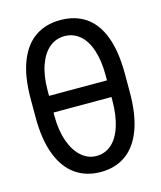

<svg xmlns="http://www.w3.org/2000/svg" viewBox="-108 -781 728 869"><g transform="rotate(-15 256.0 -346.0)"><path d="M425.8 -305.7H88.9V-383.8H425.8ZM256.8 9.8Q189.5 9.8 139.6 -24.9Q89.8 -59.6 62.5 -129.9Q35.2 -200.2 35.2 -305.7V-391.6Q35.2 -497.1 62.5 -566.4Q89.8 -635.7 139.2 -668.9Q188.5 -702.1 255.9 -702.1Q325.2 -702.1 374.5 -668.9Q423.8 -635.7 450.2 -566.4Q476.6 -497.1 476.6 -391.6V-305.7Q476.6 -200.2 450.2 -129.9Q423.8 -59.6 374.5 -24.9Q325.2 9.8 256.8 9.8ZM255.9 -627Q215.8 -627 185.1 -601.6Q154.3 -576.2 136.7 -526.4Q119.1 -476.6 119.1 -407.2V-291Q119.1 -221.7 137.2 -170.9Q155.3 -120.1 186.5 -92.8Q217.8 -65.4 256.8 -65.4Q297.9 -65.4 328.1 -92.3Q358.4 -119.1 374.5 -170.4Q390.6 -221.7 390.6 -291V-407.2Q390.6 -476.6 374 -526.4Q357.4 -576.2 326.7 -601.6Q295.9 -627 255.9 -627Z"/></g></svg>

Font: WEMIX Pretendard Variable
Style: Regular
Weight: 400
Designer: Base glyphs from Inter by Rasmus Andersson; Hangeul glyphs from Noto Sans CJK(Source Han Sans) by Jang Soo-young and Kan
Foundry: Kil Hyung-jin
Version: Version 1.000;Glyphs 3.2 (3208)